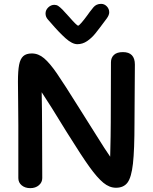

<svg xmlns="http://www.w3.org/2000/svg" viewBox="-20 -984 792 995"><path d="M679 -649Q679 -551 678 -505L677 -349Q677 -207 669 -136Q661 -65 641 -38Q621 -11 581 -11Q547 -11 515.5 -37Q484 -63 444 -118.5Q404 -174 333 -288L321 -307Q240 -440 196 -506Q198 -412 198 -332L199 -61Q199 -39 181.5 -24Q164 -9 137 -9Q110 -9 92.5 -23.5Q75 -38 75 -61V-336L74 -459Q73 -495 73 -560Q73 -617 79 -648Q85 -679 100.5 -693Q116 -707 145 -707Q179 -707 208.5 -682Q238 -657 274.5 -604Q311 -551 391 -423L476 -288Q527 -206 551 -172Q554 -289 554 -350L555 -661Q555 -685 570.5 -699.5Q586 -714 617 -714Q679 -714 679 -649ZM546 -920Q546 -906 533 -888Q493 -834 474 -810.5Q455 -787 431.5 -771Q408 -755 381 -755Q354 -755 319.5 -786Q285 -817 244 -865Q237 -872 229 -882Q216 -896 216 -914Q216 -932 230 -945.5Q244 -959 262 -959Q273 -959 282 -953Q291 -947 304 -934Q312 -926 320 -916.5Q328 -907 338 -897Q378 -851 385 -851Q389 -851 402.5 -866.5Q416 -882 432 -904Q442 -919 464 -946Q479 -964 504 -964Q521 -964 533.5 -951Q546 -938 546 -920Z"/></svg>

Font: Mali SemiBold
Style: Regular
Weight: 600
Designer: Kitiyaporn Chalermlarp | Katatrad Aksorn Co.,Ltd.
Foundry: Cadson Demak Co.,Ltd.
Version: Version 1.000; ttfautohint (v1.6)